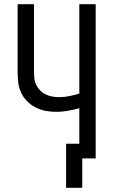

<svg xmlns="http://www.w3.org/2000/svg" viewBox="-20 -755 540 915"><path d="M295 140V-70H358V-239Q331 -232 303 -227Q275 -222 247 -222Q221 -222 196 -227Q171 -232 148 -244Q125 -256 107 -275Q89 -294 79 -317Q69 -340 66.5 -366Q64 -392 64 -417V-735H142V-417Q142 -401 143.5 -384Q145 -367 152 -352Q159 -337 170.5 -325Q182 -313 197 -305.5Q212 -298 228.5 -295Q245 -292 261 -292Q286 -292 310.5 -297Q335 -302 358 -309V-735H436V0H372V140Z"/></svg>

Font: Zed Sans
Style: Regular
Weight: 400
Designer: Belleve Invis
Foundry: Belleve Invis
Version: Version 1.0.0; ttfautohint (v1.8.4)